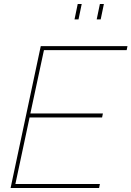

<svg xmlns="http://www.w3.org/2000/svg" viewBox="-20 -941 658 961"><path d="M184 -710H618L614 -690H200L132 -373H495L491 -353H128L57 -20H480L476 0H33ZM353 -844 369 -921H389L373 -844ZM464 -844 480 -921H500L484 -844Z"/></svg>

Font: Raleway Thin Thin
Style: Italic
Weight: 250
Italic angle: -12°
Version: Version 4.026